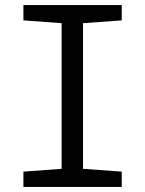

<svg xmlns="http://www.w3.org/2000/svg" viewBox="-20 -734 570 754"><path d="M72 0H458V-60L306 -71V-643L458 -654V-714H72V-654L222 -643V-71L72 -60Z"/></svg>

Font: Noto Sans Mono Condensed
Style: Regular
Weight: 400
Width: 3
Designer: Monotype Design Team
Foundry: Monotype Imaging Inc.
Version: Version 2.014